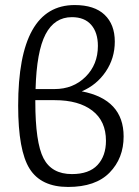

<svg xmlns="http://www.w3.org/2000/svg" viewBox="-20 -734 552 761"><path d="M304 -372Q470 -340 470 -193Q470 -107 414.5 -50Q359 7 250 7Q143 7 97.5 -65Q52 -137 52 -315Q52 -714 276 -714Q354 -714 394.5 -675.5Q435 -637 435 -569Q435 -503 399 -450Q363 -397 304 -372ZM265 -666Q196 -666 160.5 -598Q125 -530 121 -381H196Q270 -381 319 -429.5Q368 -478 368 -552Q368 -605 341.5 -635.5Q315 -666 265 -666ZM265 -44Q333 -44 366.5 -80Q400 -116 400 -176Q400 -254 346 -295.5Q292 -337 197 -337H120V-331Q120 -169 152.5 -106.5Q185 -44 265 -44Z"/></svg>

Font: EauTestInfant
Style: Regular
Weight: 400
Designer: Christian Thalmann (Catharsis Fonts)
Version: Version 0.001;PS 000.001;hotconv 1.0.88;makeotf.lib2.5.64775